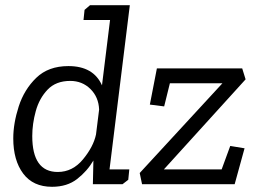

<svg xmlns="http://www.w3.org/2000/svg" viewBox="-20 -708 998 738"><path d="M305 -670 326 -688H479L401 -57H477L473 -17L451 0H337L339 -91Q315 -50 276.5 -20Q238 10 180 10Q107 10 69 -41Q31 -92 31 -176Q31 -234 52 -299Q73 -364 119.5 -409Q166 -454 243 -454Q339 -454 372 -380L403 -631H301ZM882 0H526L517 -43L835 -388H633L611 -299L556 -306L583 -445H911L924 -403L610 -57H832L865 -147L920 -138ZM250 -397Q195 -397 163 -363.5Q131 -330 117.5 -281Q104 -232 104 -185Q104 -47 202 -47Q259 -47 299 -95.5Q339 -144 349 -191L361 -287Q359 -335 327.5 -366Q296 -397 250 -397Z"/></svg>

Font: Zilla Slab
Style: Italic
Weight: 400
Italic angle: -6°
Designer: Typotheque.com
Foundry: Typotheque type foundry
Version: Version 1.1; 2017; ttfautohint (v1.6)